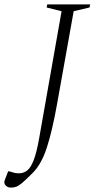

<svg xmlns="http://www.w3.org/2000/svg" viewBox="-80 -680 435 873"><path d="M-31 173Q-45 173 -54.5 163Q-64 153 -58 138L-43 99H-38Q-23 104 -14 106Q-5 108 7 108Q26 108 42.5 96Q59 84 72.5 50Q86 16 98 -51L200 -629L132 -646L135 -660H330L327 -646L255 -629L180 -210Q158 -86 133 -9Q108 68 67 108Q38 137 21.5 151Q5 165 -6 169Q-17 173 -31 173Z"/></svg>

Font: Spectral SC ExtraLight
Style: Italic
Weight: 275
Italic angle: -10°
Designer: Jean-Baptiste Levee
Foundry: Production Type
Version: Version 2.001